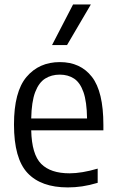

<svg xmlns="http://www.w3.org/2000/svg" viewBox="-20 -828 518 858"><path d="M283 9.5Q163.5 9.5 103 -55Q42.5 -119.5 42.5 -271.5Q42.5 -418 98.5 -484.2Q154.5 -550.5 247.5 -550.5Q339.5 -550.5 390.8 -484.5Q442 -418.5 442 -270V-245.5H119.5Q122 -138 164 -95.8Q206 -53.5 291 -53.5Q345 -53.5 416.5 -74.5V-11Q379.5 0 347.2 4.8Q315 9.5 283 9.5ZM247 -494.5Q210 -494.5 181.8 -476.8Q153.5 -459 137.2 -416.2Q121 -373.5 119.5 -298.5H369Q368 -373.5 353 -416.2Q338 -459 311 -476.8Q284 -494.5 247 -494.5ZM212.5 -626.5 306.5 -808H386L279.5 -626.5Z"/></svg>

Font: Encode Sans Semi Condensed
Style: Regular
Weight: 400
Width: 4
Designer: Multiple Designers
Foundry: Impallari Type
Version: Version 3.000; ttfautohint (v1.8.3) -l 8 -r 50 -G 200 -x 14 